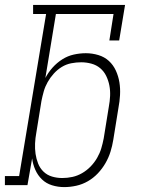

<svg xmlns="http://www.w3.org/2000/svg" viewBox="-54 -755 574 783"><path d="M208 8Q182 8 158 0.5Q134 -7 117 -23.5Q100 -40 90 -62.5Q80 -85 77 -109L58 0H-34V-37H24L134 -698H81V-735H456L432 -590H392L409 -698H174L131 -437Q143 -460 160.5 -479.5Q178 -499 200 -513Q222 -527 247 -532.5Q272 -538 296 -538Q322 -538 347 -530.5Q372 -523 390 -506.5Q408 -490 418.5 -467Q429 -444 433 -419Q437 -394 435.5 -367.5Q434 -341 429 -315L408 -185Q404 -160 396.5 -136Q389 -112 376 -89.5Q363 -67 345 -48Q327 -29 304.5 -16Q282 -3 257 2.5Q232 8 208 8ZM200 -29Q221 -29 241.5 -33.5Q262 -38 281 -49Q300 -60 315.5 -76Q331 -92 342 -111Q353 -130 359 -150Q365 -170 369 -191L390 -321Q394 -342 395 -364Q396 -386 392 -406.5Q388 -427 379 -445.5Q370 -464 354.5 -477Q339 -490 318.5 -495.5Q298 -501 277 -501Q257 -501 236.5 -497Q216 -493 198 -482Q180 -471 165.5 -455Q151 -439 140.5 -420.5Q130 -402 124.5 -382.5Q119 -363 115 -343L94 -213Q90 -192 89 -170Q88 -148 91 -127.5Q94 -107 101.5 -88Q109 -69 123.5 -55Q138 -41 158 -35Q178 -29 200 -29Z"/></svg>

Font: Iosevka Curly Slab XLtObl
Style: Regular
Weight: 200
Italic angle: -9°
Monospace: yes
Designer: Belleve Invis
Foundry: Belleve Invis
Version: Version 11.1.0; ttfautohint (v1.8.3)